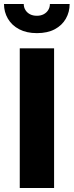

<svg xmlns="http://www.w3.org/2000/svg" viewBox="-25 -942 369 962"><path d="M74 -700V0H246V-700ZM-5 -922Q-5 -882 14.5 -848.5Q34 -815 71 -795.5Q108 -776 160 -776Q213 -776 249.5 -795.5Q286 -815 305 -848.5Q324 -882 324 -922H225Q225 -905 216.5 -891.5Q208 -878 193.5 -870.5Q179 -863 160 -863Q140 -863 125.5 -870.5Q111 -878 102.5 -891.5Q94 -905 94 -922Z"/></svg>

Font: Glinicke Jost Bold
Style: Bold
Weight: 700
Version: Version 3.710